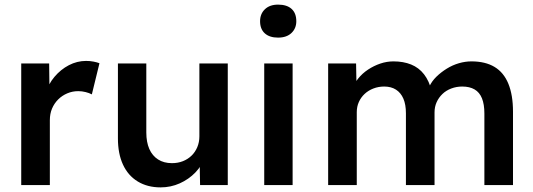

<svg xmlns="http://www.w3.org/2000/svg" viewBox="-20 -802 2308 832"><path d="M72 0V-527H193L195 -359L178 -397Q189 -437 216 -469Q243 -501 278.5 -519.5Q314 -538 353 -538Q370 -538 385.5 -535Q401 -532 411 -528L378 -393Q367 -399 351 -403Q335 -407 319 -407Q294 -407 271.5 -397.5Q249 -388 232 -371Q215 -354 205.5 -331.5Q196 -309 196 -281V0Z M491 -202V-527H614V-228Q614 -186 627 -156.5Q640 -127 665 -111Q690 -95 725 -95Q751 -95 772.5 -103.5Q794 -112 810 -127.5Q826 -143 835 -164.5Q844 -186 844 -211V-527H967V0H847L845 -110L867 -122Q855 -84 826.5 -54.5Q798 -25 759 -7.5Q720 10 676 10Q619 10 577 -15.5Q535 -41 513 -88.5Q491 -136 491 -202Z M1125 0V-527H1248V0ZM1107 -710Q1107 -742 1128 -762Q1149 -782 1185 -782Q1223 -782 1243.5 -763.5Q1264 -745 1264 -710Q1264 -679 1243 -659Q1222 -639 1185 -639Q1148 -639 1127.5 -657.5Q1107 -676 1107 -710Z M1402 0V-527H1523L1525 -421L1505 -413Q1514 -439 1532 -461.5Q1550 -484 1575 -500.5Q1600 -517 1628 -526.5Q1656 -536 1685 -536Q1728 -536 1761.5 -522.5Q1795 -509 1817.5 -480Q1840 -451 1851 -406L1832 -410L1840 -426Q1851 -450 1871 -469.5Q1891 -489 1916 -504.5Q1941 -520 1968.5 -528Q1996 -536 2023 -536Q2083 -536 2123 -512Q2163 -488 2183 -439Q2203 -390 2203 -318V0H2079V-310Q2079 -350 2068.5 -376Q2058 -402 2036.5 -414.5Q2015 -427 1983 -427Q1958 -427 1935.5 -418.5Q1913 -410 1897 -394.5Q1881 -379 1872 -359Q1863 -339 1863 -315V0H1739V-311Q1739 -349 1728 -374.5Q1717 -400 1696 -413.5Q1675 -427 1645 -427Q1620 -427 1598 -418.5Q1576 -410 1560 -395Q1544 -380 1535 -360Q1526 -340 1526 -316V0Z"/></svg>

Font: Mach Medium
Style: Regular
Weight: 500
Version: Version 1.002